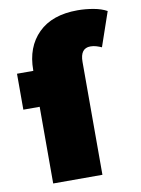

<svg xmlns="http://www.w3.org/2000/svg" viewBox="-85 -810 636 868"><g transform="rotate(-10 233.0 -376.0)"><path d="M88 0V-352H13V-517H88V-520Q88 -626 151.5 -689Q215 -752 332 -752Q368 -752 404.5 -745.5Q441 -739 466 -725L412 -568Q401 -573 388 -577Q375 -581 361 -581Q314 -581 314 -518V0Z"/></g></svg>

Font: Montserrat Black
Style: Regular
Weight: 900
Designer: Julieta Ulanovsky
Foundry: Julieta Ulanovsky
Version: Version 9.000; ttfautohint (v1.8.4.7-5d5b)